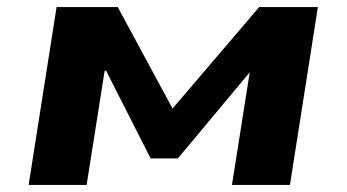

<svg xmlns="http://www.w3.org/2000/svg" viewBox="-20 -523 980 543"><path d="M61 0 140 -503H313L468 -216L713 -503H879L800 0H636L687 -323H690L483 -75H406L280 -323H276L225 0Z"/></svg>

Font: Nunito Sans 7pt Expanded ExtraBold
Style: Italic
Weight: 800
Width: 7
Italic angle: -9°
Designer: Vernon Adams
Foundry: Vernon Adams
Version: Version 3.101;gftools[0.9.27]